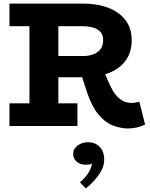

<svg xmlns="http://www.w3.org/2000/svg" viewBox="-20 -706 838 1076"><path d="M251 -273V-392H449Q472 -392 497 -399.5Q522 -407 540 -426.5Q558 -446 558 -481Q558 -512 541 -529Q524 -546 498.5 -552.5Q473 -559 449 -559H33V-686H444Q525 -686 586.5 -662.5Q648 -639 683 -593.5Q718 -548 718 -481Q718 -413 684 -366.5Q650 -320 589 -296.5Q528 -273 448 -273ZM33 0V-127H414V0ZM145 -70V-613H307V-70ZM695 14Q651 13 608.5 -4.5Q566 -22 529.5 -67Q493 -112 466 -194L435 -289L562 -306L592 -238Q614 -188 637 -165Q660 -142 680.5 -135.5Q701 -129 714 -129Q730 -129 740.5 -131.5Q751 -134 761 -136L793 -8Q774 2 748.5 8Q723 14 695 14ZM564 190Q564 231 533.5 274Q503 317 461 350L428 316Q464 285 480 254.5Q496 224 495 210Q488 215 478.5 216Q469 217 459 217Q429 217 409.5 200Q390 183 390 157Q390 128 415 109.5Q440 91 474 91Q512 91 538 116.5Q564 142 564 190Z"/></svg>

Font: BioRhyme ExtraBold ExtraBold
Style: Regular
Weight: 800
Version: Version 1.600;gftools[0.9.33]